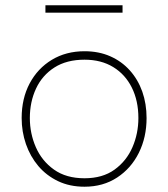

<svg xmlns="http://www.w3.org/2000/svg" viewBox="-20 -698 637 727"><path d="M300 9Q244 9 200 -12Q156 -33 125.2 -69.2Q94.5 -105.5 78.2 -152.5Q62 -199.5 62 -251Q62 -325 92.2 -382Q122.5 -439 176.2 -471.5Q230 -504 300 -504Q354 -504 397.2 -485Q440.5 -466 471.5 -431.5Q502.5 -397 518.8 -351Q535 -305 535 -251Q535 -178.5 505.8 -119.5Q476.5 -60.5 423.5 -25.8Q370.5 9 300 9ZM300 -23Q368.5 -23 413.8 -55.8Q459 -88.5 481.5 -140.5Q504 -192.5 504 -251Q504 -316.5 479.2 -366.2Q454.5 -416 408.8 -444Q363 -472 300 -472Q232.5 -472 186.2 -442.5Q140 -413 116.5 -362.8Q93 -312.5 93 -251Q93 -192.5 115.8 -140.5Q138.5 -88.5 184.5 -55.8Q230.5 -23 300 -23ZM152 -650V-678Q185 -678 221.8 -678Q258.5 -678 298 -678Q338 -678 374.5 -678Q411 -678 444 -678V-650Q411 -650 374.5 -650Q338 -650 298 -650Q258.5 -650 221.8 -650Q185 -650 152 -650Z"/></svg>

Font: Commissioner Thin Thin
Style: Regular
Weight: 250
Version: Version 1.000